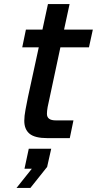

<svg xmlns="http://www.w3.org/2000/svg" viewBox="-20 -677 475 941"><path d="M213 0Q151 0 125 -21.5Q99 -43 99 -85Q99 -108 105 -139.5Q111 -171 117 -201L170 -445H89L107 -532H188L215 -657H321L294 -532H435L416 -445H276L222 -192Q217 -172 213.5 -152.5Q210 -133 210 -119Q210 -87 253 -87H340L322 0ZM61 244 136 150H100L121 52H231L211 141L129 244Z"/></svg>

Font: Geist Medium
Style: Italic
Weight: 500
Italic angle: -12°
Designer: Basement.studio, Andrés Briganti, Mateo Zaragoza
Foundry: Basement.studio, Vercel, Andrés Briganti, Guido Ferreyra, Mateo Zaragoza
Version: Version 1.500; ttfautohint (v1.8.4.7-5d5b)